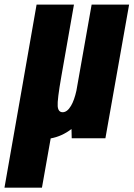

<svg xmlns="http://www.w3.org/2000/svg" viewBox="-95 -618 597 858"><path d="M-75 220.5 6.5 -243Q8.5 -257 11.5 -272L68.5 -597.5H235.5L179 -276Q160.5 -170.5 162.8 -143.5Q165 -116.5 185 -116.5Q205.5 -116.5 222.5 -145.5Q237 -170 246.5 -213L314.5 -597.5H482L376 0H225.5L224.5 -41.5Q181.5 -8.5 131.5 0.5L92.5 220.5Z"/></svg>

Font: Anybody Condensed ExtraBold
Style: Italic
Weight: 800
Width: 3
Italic angle: -10°
Designer: Tyler Finck
Foundry: Etcetera Type Company
Version: Version 1.010; ttfautohint (v1.8.3) -l 8 -r 50 -G 200 -x 14 